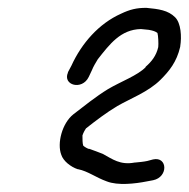

<svg xmlns="http://www.w3.org/2000/svg" viewBox="-20 -739 481 489"><path d="M205 -360C204 -360 195 -365 192 -368C190 -374 190 -384 190 -394C192 -401 198 -411 199 -412C223 -431 252 -453 279 -469C312 -488 358 -505 389 -536C411 -558 430 -581 439 -620V-621C443 -646 441 -680 426 -695C408 -713 384 -716 353 -719H352C328 -719 311 -715 288 -704C232 -679 188 -629 162 -572L153 -555V-554C139 -522 189 -508 206 -543L214 -560C218 -570 223 -578 229 -588C259 -626 287 -664 339 -665L359 -663C370 -661 376 -659 381 -655C383 -649 384 -627 383 -619C378 -597 366 -582 351 -569V-568C331 -547 287 -531 255 -512C224 -493 193 -468 167 -448C138 -425 125 -374 136 -345C141 -329 160 -314 178 -308H179C204 -303 224 -287 252 -277C280 -266 324 -271 354 -277L370 -280C409 -288 407 -341 370 -333L355 -329C346 -327 334 -326 324 -325H323C286 -318 266 -334 242 -347C230 -352 218 -356 207 -360Z"/></svg>

Font: Stray Cat
Style: BdExtObl
Weight: 700
Version: Version 1.0